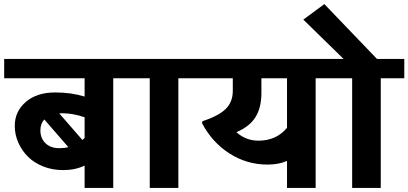

<svg xmlns="http://www.w3.org/2000/svg" viewBox="-35 -917 1993 937"><path d="M377.9 0V-108.9Q333 -86.9 272.5 -86.9Q220.7 -86.9 175.8 -104.7Q130.9 -122.6 101.1 -152.6Q71.3 -182.6 54.2 -221.4Q37.1 -260.3 37.1 -302.7Q37.1 -373.5 91.1 -419.7Q145 -465.8 233.4 -465.8Q313.5 -465.8 377.9 -445.8V-535.2H-14.6V-629.4H632.3V-535.2H517.6V0ZM268.6 -364.3Q258.3 -364.3 253.9 -363.8L367.2 -233.9Q374 -239.7 377.9 -243.7V-344.7Q321.3 -364.3 268.6 -364.3ZM254.4 -193.8Q278.8 -193.8 298.8 -198.7L181.2 -334Q162.1 -313.5 162.1 -280.8Q162.1 -242.2 187 -218Q211.9 -193.8 254.4 -193.8Z M695.8 0V-535.2H603V-629.4H950.2V-535.2H835.4V0Z M1365.7 0V-131.8Q1325.7 -113.8 1270.5 -113.8Q1169.9 -113.8 1085 -168Q1000 -222.2 950.7 -316.4L953.6 -325.7Q1033.7 -352.1 1067.4 -386.2Q1101.1 -420.4 1101.1 -473.1V-535.2H920.9V-629.4H1620.1V-535.2H1505.4V0ZM1226.1 -230.5Q1314 -230.5 1365.7 -293.5V-535.2H1240.7V-463.4Q1240.7 -391.6 1211.7 -345.2Q1182.6 -298.8 1118.7 -272Q1164.6 -230.5 1226.1 -230.5Z M1683.6 0V-535.2H1590.8V-629.4H1641.6L1445.3 -821.3L1547.9 -897L1804.7 -629.4H1938V-535.2H1823.2V0Z"/></svg>

Font: Khula Bold
Style: Regular
Weight: 700
Designer: Erin McLaughlin, Steve Matteson
Version: Version 1.000;PS 1.0;hotconv 1.0.72;makeotf.lib2.5.5900